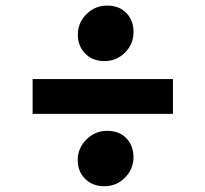

<svg xmlns="http://www.w3.org/2000/svg" viewBox="-20 -722 732 684"><path d="M352.1 -504.4Q310.1 -504.4 283.7 -531Q257.3 -557.6 257.3 -599.1Q257.3 -640.6 287.8 -671.4Q318.4 -702.1 361.8 -702.1Q404.8 -702.1 430.4 -675.5Q456.1 -648.9 455.6 -606.9Q455.6 -564.9 425.3 -534.7Q395 -504.4 352.1 -504.4ZM96.2 -316.4V-440.4H596.2V-316.4ZM352.1 -58.6Q309.6 -58.6 283.2 -85Q256.8 -111.3 256.8 -152.8Q257.3 -194.8 288.1 -225.3Q318.8 -255.9 361.8 -255.9Q404.8 -255.9 430.2 -229.5Q455.6 -203.1 455.6 -161.1Q455.1 -119.1 425 -88.9Q395 -58.6 352.1 -58.6Z"/></svg>

Font: HaufeMerriweatherSans
Style: Bold
Weight: 700
Designer: Eben Sorkin
Foundry: Eben Sorkin
Version: Version 1.56